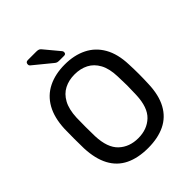

<svg xmlns="http://www.w3.org/2000/svg" viewBox="-247 -1024 1170 1170"><g transform="rotate(-45 338.5 -439.0)"><path d="M339 10Q253 10 192 -19.5Q131 -49 98 -110.5Q65 -172 61 -265Q60 -309 60 -349.5Q60 -390 61 -434Q65 -526 99.5 -587.5Q134 -649 195.5 -679.5Q257 -710 339 -710Q420 -710 481.5 -679.5Q543 -649 578 -587.5Q613 -526 616 -434Q618 -390 618 -349.5Q618 -309 616 -265Q613 -172 579.5 -110.5Q546 -49 485 -19.5Q424 10 339 10ZM339 -75Q415 -75 463.5 -121Q512 -167 516 -270Q518 -315 518 -350.5Q518 -386 516 -430Q514 -499 490.5 -542Q467 -585 428 -605Q389 -625 339 -625Q289 -625 250 -605Q211 -585 187.5 -542Q164 -499 161 -430Q160 -386 160 -350.5Q160 -315 161 -270Q165 -167 214 -121Q263 -75 339 -75ZM334 -750Q323 -750 316 -752Q309 -754 301 -761L185 -856Q180 -861 180 -868Q180 -888 199 -888H273Q287 -888 294.5 -884Q302 -880 310 -869L385 -779Q390 -774 390 -766Q390 -750 374 -750Z"/></g></svg>

Font: DVN-Rubik
Style: Regular
Weight: 400
Designer: Hubert and Fischer
Foundry: Hubert & Fischer
Version: Version 2.102